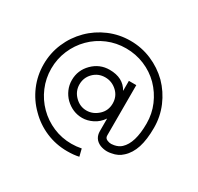

<svg xmlns="http://www.w3.org/2000/svg" viewBox="-145 -837 1039 1010"><g transform="rotate(30 375.0 -332.0)"><path d="M583 -104Q570 -101 557 -101Q536 -101 515 -109Q472 -128 472 -175V-251Q450 -219 418.5 -203.5Q387 -188 356 -188Q298 -188 253 -231Q233 -251 221.5 -277.5Q210 -304 210 -334Q210 -394 253 -437Q296 -480 356 -480Q439 -480 472 -419V-480H517V-175Q517 -166 520.5 -160.5Q524 -155 533 -151Q545 -146 557 -146Q562 -146 574 -148Q600 -153 616 -168Q665 -213 665 -332Q665 -391 642.5 -443.5Q620 -496 580 -537Q540 -577 487 -599Q434 -621 375 -621Q316 -621 263.5 -599Q211 -577 171 -537Q131 -497 108.5 -444Q86 -391 86 -332Q86 -273 108.5 -220Q131 -167 171 -127Q211 -87 263.5 -64.5Q316 -42 375 -42Q405 -42 435 -48L446 -4Q417 3 375 3Q307 3 246 -23Q185 -49 139 -96Q92 -142 66 -203Q40 -264 40 -332Q40 -400 66 -461Q92 -522 139 -569Q185 -615 246 -641Q307 -667 375 -667Q443 -667 504 -641Q565 -615 612 -569Q658 -522 684 -461Q710 -400 710 -332Q710 -260 694.5 -212Q679 -164 647 -135Q621 -110 583 -104ZM256 -334Q256 -293 286 -263Q316 -233 356 -233Q396 -233 428 -263Q458 -291 458 -334Q458 -377 428 -405Q397 -434 356 -434Q314 -434 285 -405Q256 -376 256 -334Z"/></g></svg>

Font: Sulphur Point Light
Style: Regular
Weight: 300
Designer: Noponies / Dale Sattler
Foundry: Noponies
Version: Version 1.000; ttfautohint (v1.8)